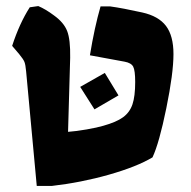

<svg xmlns="http://www.w3.org/2000/svg" viewBox="-20 -599 629 632"><path d="M66 -364Q64 -386 60.5 -395Q57 -404 43 -421L20 -448Q44 -522 78 -575L106 -579Q130 -569 158 -548Q190 -525 201 -497Q212 -469 211 -409L204 -165Q231 -167 265.5 -173Q300 -179 320 -185Q363 -197 385 -213Q407 -229 416 -255.5Q425 -282 425 -329Q425 -367 418.5 -379.5Q412 -392 390 -396L276 -417Q291 -509 311 -578H342Q385 -572 448 -558Q502 -546 526.5 -513.5Q551 -481 551 -421Q551 -358 527.5 -243Q504 -128 482 -81Q430 -50 338.5 -24Q247 2 151 13H101ZM244 -313 325 -359 370 -285 291 -239Z"/></svg>

Font: Suez One
Style: Regular
Weight: 400
Designer: Michal Sahar
Foundry: Hagilda
Version: Version 1.001